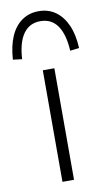

<svg xmlns="http://www.w3.org/2000/svg" viewBox="-104 -791 464 834"><g transform="rotate(-10 128.0 -374.0)"><path d="M102 0V-492H153V0ZM22 -555 -18 -560Q-14 -620 4 -661.5Q22 -703 54 -725.5Q86 -748 128 -748Q171 -748 202.5 -725.5Q234 -703 252.5 -661.5Q271 -620 274 -560L234 -555Q230 -628 203.5 -666Q177 -704 128 -704Q80 -704 53 -666Q26 -628 22 -555Z"/></g></svg>

Font: Nunito Sans 7pt ExtraLight
Style: Regular
Weight: 250
Designer: Vernon Adams
Foundry: Vernon Adams
Version: Version 3.101;gftools[0.9.27]